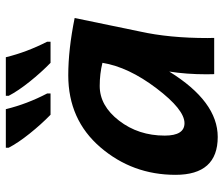

<svg xmlns="http://www.w3.org/2000/svg" viewBox="-76 -712 799 688"><g transform="rotate(-90 324.0 -367.5)"><path d="M227.1 -106.4Q275.9 -106.4 352.1 -206.8Q428.2 -307.1 443.4 -400.4Q404.3 -410.2 360.4 -410.2Q289.6 -410.2 236.1 -340.8Q182.6 -271.5 182.6 -177.2Q182.6 -106.4 227.1 -106.4ZM177.7 12.7Q42 12.7 42 -138.7Q42 -293 140.9 -408Q239.7 -522.9 398.9 -522.9Q490.7 -522.9 604 -500L555.7 -266.6Q532.2 -161.1 532.2 -23.4L532.7 0H402.8Q402.3 -11.2 402.3 -27.3Q402.3 -99.1 412.1 -161.1Q304.7 12.7 177.7 12.7ZM333.5 -586.4H257.3Q222.7 -620.1 189.7 -661.4Q156.7 -702.6 139.2 -736.3V-746.6H277.3Q295.9 -670.4 333.5 -598.6ZM519 -586.4H443.4Q408.7 -620.1 375.7 -661.4Q342.8 -702.6 325.2 -736.3V-746.6H463.4Q481.4 -672.4 519 -598.6Z"/></g></svg>

Font: Cadman
Style: Bold Italic
Weight: 700
Italic angle: -12°
Designer: Paul James MIller
Foundry: High-Logic / Made with FontCreator
Version: Version 2.114;March 28, 2021;FontCreator 13.0.0.2683 64-bit